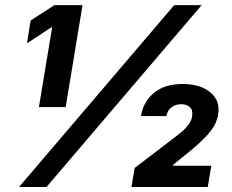

<svg xmlns="http://www.w3.org/2000/svg" viewBox="-20 -748 928 768"><path d="M310.1 -727.5 242.7 -319.8H135.7L188.5 -638.2H184.6L87.9 -574.7L102.5 -666L197.8 -727.5ZM56.2 0 676.8 -727.5H786.6L166 0ZM505.9 0 518.6 -76.2 687.5 -205.1Q707.5 -220.2 720 -232.9Q732.4 -245.6 739.5 -257.8Q746.6 -270 748.5 -283.2Q752.4 -307.6 739.7 -319.3Q727.1 -331.1 704.6 -331.1Q682.1 -331.1 665.8 -318.6Q649.4 -306.2 645.5 -283.7H543.9Q553.7 -343.3 597.2 -377.7Q640.6 -412.1 710 -412.1Q781.2 -412.1 821.5 -378.4Q861.8 -344.7 852.5 -290.5Q850.6 -275.9 844 -259.5Q837.4 -243.2 822 -223.1Q806.6 -203.1 778.1 -176.5Q749.5 -149.9 703.1 -113.8L672.9 -88.9L671.9 -85H825.2L811 0Z"/></svg>

Font: Inter 17pt ExtraBold
Style: Italic
Weight: 800
Italic angle: -9.3988°
Version: Version 4.001;git-66647c0bb